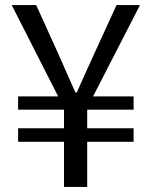

<svg xmlns="http://www.w3.org/2000/svg" viewBox="-20 -733 595 753"><path d="M231 0H322V-177H504V-230H322V-303H504V-355H345L529 -713H437L349 -521C326 -472 305 -423 281 -370H276C252 -423 231 -472 209 -521L122 -713H26L208 -355H51V-303H231V-230H51V-177H231Z"/></svg>

Font: Noto Sans T Chinese Regular
Style: Regular
Weight: 400
Designer: Ryoko NISHIZUKA (kana & ideographs); Paul D. Hunt (Latin, Greek & Cyrillic); Wenlong ZHANG (bopomofo); Sandoll Communica
Foundry: Adobe Systems Incorporated
Version: Version 1.000;PS 1;hotconv 1.0.78;makeotf.lib2.5.61930